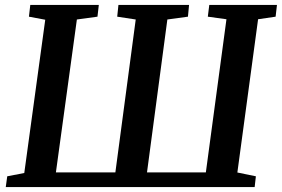

<svg xmlns="http://www.w3.org/2000/svg" viewBox="-20 -763 1150 783"><path d="M3.5 0 9.5 -44 79 -57.5 164.5 -682.5 98 -695 103.5 -743H383L377.5 -695L293.5 -683.5L208 -60H450.5L533.5 -683.5L458 -695L463 -743H751L746.5 -695L662.5 -683.5L579.5 -60H819.5L903.5 -684.5L827.5 -695L833.5 -743H1109.5L1104 -695L1032.5 -684.5L948 -59.5L1023.5 -44L1018.5 0Z"/></svg>

Font: Merriweather SemiBold
Style: Italic
Weight: 600
Italic angle: -7.8°
Version: Version 2.101